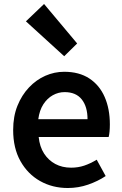

<svg xmlns="http://www.w3.org/2000/svg" viewBox="-20 -929 613 963"><path d="M320 14Q243 14 181 -21Q119 -56 82.5 -121Q46 -186 46 -277Q46 -345 67.5 -398.5Q89 -452 125.5 -490.5Q162 -529 207.5 -549Q253 -569 302 -569Q377 -569 428 -535.5Q479 -502 505 -442.5Q531 -383 531 -305Q531 -286 529.5 -269.5Q528 -253 525 -242H174Q179 -193 201 -159Q223 -125 257.5 -106.5Q292 -88 337 -88Q372 -88 403 -98.5Q434 -109 465 -128L510 -46Q471 -20 422 -3Q373 14 320 14ZM172 -331H419Q419 -394 390 -430.5Q361 -467 304 -467Q273 -467 245 -451.5Q217 -436 197.5 -406Q178 -376 172 -331ZM302 -647 110 -822 201 -909 367 -711Z"/></svg>

Font: Noto Sans SC Thin SemiBold
Style: Regular
Weight: 600
Version: Version 2.004-H2;hotconv 1.0.118;makeotfexe 2.5.65603